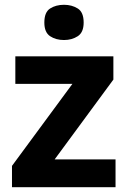

<svg xmlns="http://www.w3.org/2000/svg" viewBox="-20 -781 533 801"><path d="M462 0H30V-89L282 -431H44V-546H453V-449L208 -116H462ZM247 -761Q280 -761 304.5 -745.5Q329 -730 329 -687Q329 -646 304.5 -630Q280 -614 247 -614Q213 -614 189 -630Q165 -646 165 -687Q165 -730 189 -745.5Q213 -761 247 -761Z"/></svg>

Font: Noto Sans Khmer UI
Style: Bold
Weight: 700
Designer: Danh Hong and the Monotype Design Team
Foundry: Monotype Imaging Inc.
Version: Version 2.002; ttfautohint (v1.8.4.7-5d5b)